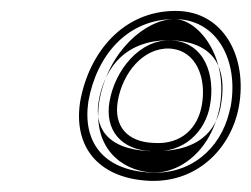

<svg xmlns="http://www.w3.org/2000/svg" viewBox="-20 -747 461 352"><path d="M127 -561C114 -478 160 -423 246 -416C339 -408 404 -474 418 -552C434 -641 391 -727 302 -727C205 -727 143 -650 127 -561ZM142 -561C157 -645 213 -712 300 -712C378 -712 418 -636 403 -552L400 -540C384 -475 329 -424 250 -431C170 -437 131 -486 142 -561ZM161 -562C169 -608 199 -677 298 -673C391 -667 393 -600 385 -554C379 -520 357 -470 266 -470H253C172 -474 153 -517 161 -562ZM162 -561C149 -478 201 -435 256 -431C286 -428 330 -443 360 -491C371 -509 379 -530 383 -552C399 -645 342 -712 300 -712C248 -712 178 -654 162 -561ZM181 -562C171 -508 203 -472 257 -470C318 -465 357 -507 365 -554C375 -608 356 -669 295 -673C236 -676 191 -618 181 -562ZM196 -562C205 -614 243 -660 291 -658C340 -655 359 -604 350 -554C343 -514 314 -481 261 -485C213 -487 188 -516 196 -562Z"/></svg>

Font: Snowfall
Style: EcoObl
Weight: 400
Designer: Jasper
Foundry: Cannot Into Space Fonts
Version: Version 0.9